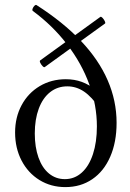

<svg xmlns="http://www.w3.org/2000/svg" viewBox="-20 -745 524 776"><path d="M41 -209.5Q41 -271 67.4 -320.1Q93.8 -369.1 140.6 -397Q187.5 -424.8 246.1 -424.8Q280.8 -424.8 310.3 -414.1Q339.8 -403.3 367.2 -381.3L382.8 -307.1Q351.1 -353.5 319.8 -374.8Q288.6 -396 252 -396Q212.4 -396 182.6 -372.6Q152.8 -349.1 136.7 -305.9Q120.6 -262.7 120.6 -205.6Q120.6 -150.4 135.5 -108.4Q150.4 -66.4 178 -43.7Q205.6 -21 242.2 -21Q281.2 -21 310.5 -47.4Q339.8 -73.7 355.7 -122.1Q371.6 -170.4 371.6 -234.4Q371.6 -319.3 340.8 -404.1Q310.1 -488.8 251.7 -564.9Q193.4 -641.1 112.8 -700.7Q109.4 -703.1 111.8 -710Q114.3 -716.8 119.1 -721.7Q124 -726.6 127.4 -724.6Q234.9 -655.8 306.9 -579.8Q378.9 -503.9 415 -420.9Q451.2 -337.9 451.2 -248.5Q451.2 -170.4 425.5 -111.6Q399.9 -52.7 353 -20.8Q306.2 11.2 244.1 11.2Q186 11.2 139.6 -17.3Q93.3 -45.9 67.1 -96.2Q41 -146.5 41 -209.5ZM142.6 -501 385.7 -676.8Q388.7 -678.7 394.3 -672.9Q399.9 -667 403.6 -659.4Q407.2 -651.9 404.3 -649.9L161.1 -474.1Q158.2 -471.7 152.3 -477.5Q146.5 -483.4 142.8 -491Q139.2 -498.5 142.6 -501Z"/></svg>

Font: Junicode Two Beta VF
Style: Regular
Weight: 400
Designer: Peter S. Baker
Foundry: Briery Creek Software
Version: Version 1.031 beta; ttfautohint (v1.8.1.43-b0c9)